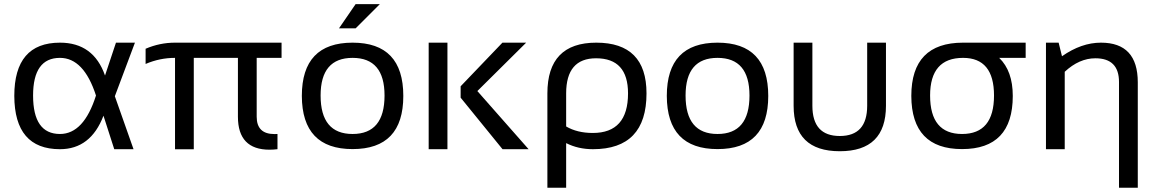

<svg xmlns="http://www.w3.org/2000/svg" viewBox="-20 -718 5569 924"><path d="M48.8 -256.3Q48.8 -512.7 268.6 -512.7Q430.2 -512.7 485.4 -354.5L538.1 -512.7H629.4L532.7 -254.9L622.6 0H529.8L478 -161.1Q416.5 0 268.6 0Q49.8 0 48.8 -256.3ZM268.6 -73.2Q383.3 -73.2 441.9 -258.3Q383.3 -439.5 268.6 -439.5Q139.2 -439.5 139.2 -258.3Q139.2 -73.2 268.6 -73.2Z M680.7 -483.4Q749 -512.7 822.3 -512.7H1335V-439.5H1215.3V-156.2Q1215.3 -72.8 1300.8 -72.8Q1308.1 -72.8 1315.4 -73.2V0Q1295.4 2.4 1277.3 2.4Q1125 2.4 1125 -156.2V-439.5H912.6V0.5H822.3V-439.5Q749 -439.5 680.7 -410.2Z M1676.8 -73.2Q1830.6 -73.2 1830.6 -258.3Q1830.6 -439.5 1676.8 -439.5Q1522.9 -439.5 1522.9 -258.3Q1522.9 -73.2 1676.8 -73.2ZM1432.6 -256.3Q1432.6 -512.7 1676.8 -512.7Q1920.9 -512.7 1920.9 -256.3Q1920.9 -0.5 1676.8 -0.5Q1433.6 -0.5 1432.6 -256.3ZM1691.4 -698.2H1808.1L1691.4 -581.5H1611.3Z M2512.2 -512.7 2277.3 -279.8 2523.9 0H2398.4L2196.8 -248V-302.7L2397.9 -512.7ZM2133.3 -512.7V0H2043V-512.7Z M2704.6 -109.4Q2757.8 -78.1 2833 -78.1Q3002.4 -78.1 3002.4 -268.6Q3002.4 -437.5 2848.6 -437.5Q2704.6 -437.5 2704.6 -268.6ZM2849.6 -512.7Q3091.3 -512.7 3091.3 -268.6Q3091.3 0 2833.5 0Q2762.2 0 2704.6 -29.3V185.5H2614.3V-268.6Q2614.3 -512.7 2849.6 -512.7Z M3433.1 -73.2Q3586.9 -73.2 3586.9 -258.3Q3586.9 -439.5 3433.1 -439.5Q3279.3 -439.5 3279.3 -258.3Q3279.3 -73.2 3433.1 -73.2ZM3189 -256.3Q3189 -512.7 3433.1 -512.7Q3677.2 -512.7 3677.2 -256.3Q3677.2 -0.5 3433.1 -0.5Q3189.9 -0.5 3189 -256.3Z M3799.3 -209V-512.7H3889.6V-209Q3889.6 -63.5 4021.5 -63.5Q4153.3 -63.5 4153.3 -209V-512.7H4243.7V-209Q4243.7 9.8 4021.5 9.8Q3799.3 9.8 3799.3 -209Z M4609.9 -73.2Q4763.7 -73.2 4763.7 -258.3Q4763.7 -439.5 4614.7 -439.5Q4456.1 -439.5 4456.1 -258.3Q4456.1 -73.2 4609.9 -73.2ZM4365.7 -256.3Q4365.7 -512.7 4614.7 -512.7H4916V-439.5H4788.6Q4854 -376.5 4854 -256.3Q4854 -0.5 4609.9 -0.5Q4366.7 -0.5 4365.7 -256.3Z M5013.7 0V-512.7H5074.7L5090.8 -447.3Q5184.1 -512.7 5278.3 -512.7Q5455.6 -512.7 5455.6 -321.8V185.5H5365.2V-323.2Q5365.2 -437.5 5251.5 -437.5Q5173.8 -437.5 5104 -372.6V0Z"/></svg>

Font: Voltera
Style: Regular
Weight: 400
Designer: Bernd Montag
Version: Version 1.301